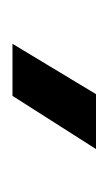

<svg xmlns="http://www.w3.org/2000/svg" viewBox="47 -798 174 309"><g transform="rotate(90 134.5 -643.0)"><path d="M131 -710H219.4L133.8 -575.6H50Z"/></g></svg>

Font: TikTok Sans Light
Style: Regular
Weight: 300
Version: Version 4.000